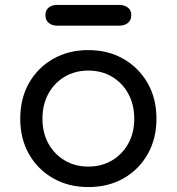

<svg xmlns="http://www.w3.org/2000/svg" viewBox="-20 -754 716 778"><path d="M338 4Q258 4 195.5 -31.5Q133 -67 97.5 -129.5Q62 -192 62 -273Q62 -355 97.5 -417.5Q133 -480 195.5 -515.5Q258 -551 338 -551Q418 -551 480 -515.5Q542 -480 578 -417.5Q614 -355 614 -273Q614 -192 578.5 -129.5Q543 -67 481 -31.5Q419 4 338 4ZM338 -79Q392 -79 434 -104Q476 -129 500 -172.5Q524 -216 524 -273Q524 -330 500 -374Q476 -418 434 -443Q392 -468 338 -468Q284 -468 242 -443Q200 -418 176 -374Q152 -330 152 -273Q152 -216 176 -172.5Q200 -129 242 -104Q284 -79 338 -79ZM211 -650Q191 -650 177.5 -661Q164 -672 164 -693Q164 -713 177.5 -723.5Q191 -734 211 -734H464Q484 -734 498 -723.5Q512 -713 512 -693Q512 -672 498 -661Q484 -650 464 -650Z"/></svg>

Font: Comfortaa SemiBold
Style: Regular
Weight: 600
Designer: Johan Aakerlund
Foundry: Johan Aakerlund
Version: Version 3.104; ttfautohint (v1.8.1.43-b0c9)